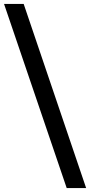

<svg xmlns="http://www.w3.org/2000/svg" viewBox="-84 -836 456 973"><path d="M352.5 117H254L-63.5 -816H36Z"/></svg>

Font: Argentum Novus Medium
Style: Regular
Weight: 500
Designer: Julieta Ulanovsky (font) & Cristiano Sobral (main changes)
Foundry: Julieta Ulanovsky (font) & Cristiano Sobral (main changes)
Version: Version 3.00;November 27, 2020;FontCreator 13.0.0.2655 64-bi